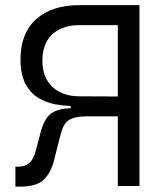

<svg xmlns="http://www.w3.org/2000/svg" viewBox="-20 -713 626 736"><path d="M39.1 2.4V-74.2H51.3Q75.2 -74.2 91.8 -87.6Q108.4 -101.1 118.7 -140.6L136.2 -207.5Q151.9 -264.6 180.7 -281.2Q209.5 -297.9 248 -297.9H251L250.5 -306.6Q224.6 -307.6 191.9 -313.2Q159.2 -318.8 128.7 -336.7Q98.1 -354.5 78.4 -390.1Q58.6 -425.8 58.6 -486.3Q58.6 -585.4 118.7 -639.4Q178.7 -693.4 285.2 -693.4H514.6V0H431.6V-267.1H316.9Q277.8 -267.1 257.6 -259.5Q237.3 -252 227.8 -236.3Q218.3 -220.7 211.9 -195.8L187 -97.7Q174.8 -49.3 146.7 -23.4Q118.7 2.4 57.6 2.4ZM402.8 -343.3H431.6V-616.7H285.2Q219.2 -616.7 180.9 -581.8Q142.6 -546.9 142.6 -480Q142.6 -416 180.9 -379.9Q219.2 -343.8 285.2 -343.8Z"/></svg>

Font: CaskaydiaMono NF SemiLight
Style: Regular
Weight: 350
Designer: Aaron Bell
Foundry: Saja Typeworks
Version: Version 2111.001; ttfautohint (v1.8.4);Nerd Fonts 3.1.1